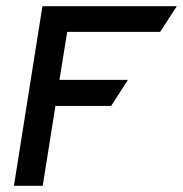

<svg xmlns="http://www.w3.org/2000/svg" viewBox="-20 -600 591 620"><path d="M25 0H118L159 -258H339L393 -342H172L197 -497H497L551 -580H117Z"/></svg>

Font: Charger Sport
Style: BdObl
Weight: 700
Designer: Jasper
Foundry: Cannot Into Space Fonts
Version: Version 1.1